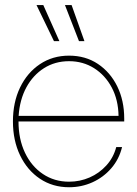

<svg xmlns="http://www.w3.org/2000/svg" viewBox="-20 -748 552 775"><path d="M258.8 7.8Q192.4 7.8 141.1 -26.6Q89.8 -61 61 -121.1Q32.2 -181.2 32.2 -257.8Q32.2 -335 61 -394.8Q89.8 -454.6 141.1 -489Q192.4 -523.4 258.8 -523.4Q325.2 -523.4 375.2 -490Q425.3 -456.5 453.4 -399.2Q481.4 -341.8 481.4 -269.5V-257.8H54.7Q54.7 -186.5 80.8 -131.6Q106.9 -76.7 153.1 -45.7Q199.2 -14.6 258.8 -14.6Q302.7 -14.6 341.8 -31.7Q380.9 -48.8 409.4 -80.3Q438 -111.8 449.2 -154.3H472.7Q460.9 -105.5 429.2 -68.8Q397.5 -32.2 353.3 -12.2Q309.1 7.8 258.8 7.8ZM55.2 -280.3H458.5Q457.5 -344.7 431.2 -394.5Q404.8 -444.3 359.9 -472.7Q314.9 -501 258.8 -501Q202.1 -501 157.7 -472.9Q113.3 -444.8 86.4 -395.3Q59.6 -345.7 55.2 -280.3ZM197.8 -582 127.4 -727.5H154.8L219.7 -582ZM298.8 -582 242.2 -727.5H269L320.8 -582Z"/></svg>

Font: Inter Display Thin
Style: Regular
Weight: 100
Designer: Rasmus Andersson
Foundry: rsms
Version: Version 4.000;git-a52131595